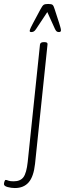

<svg xmlns="http://www.w3.org/2000/svg" viewBox="-80 -738 330 970"><path d="M-5 212Q-23 212 -41.5 207Q-60 202 -60 192Q-60 187 -57.5 179Q-55 171 -51 171Q-46 171 -38 174.5Q-30 178 -11 178Q23 178 38.5 157Q54 136 60 80L122 -513Q124 -525 140 -525H146Q162 -525 160 -513L97 90Q90 154 65 183Q40 212 -5 212ZM78 -576Q70 -576 70 -582Q70 -587 76.5 -600.5Q83 -614 87 -621L125 -692Q134 -709 140.5 -713.5Q147 -718 163 -718Q180 -718 185.5 -713.5Q191 -709 196 -692L219 -621Q221 -614 224.5 -602.5Q228 -591 228 -585Q228 -576 218 -576Q212 -576 207.5 -578.5Q203 -581 198 -591L159 -677L102 -591Q96 -582 90.5 -579Q85 -576 78 -576Z"/></svg>

Font: Asap Condensed Condensed Thin
Style: Italic
Weight: 100
Width: 3
Italic angle: -6°
Designer: Pablo Cosgaya
Foundry: Omnibus-Type
Version: Version 3.001; ttfautohint (v1.8.4.7-5d5b)